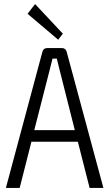

<svg xmlns="http://www.w3.org/2000/svg" viewBox="-20 -927 539 947"><path d="M267 -731 116 -859 153 -907 290 -761ZM364 -228H135L77 0H9L189 -671Q194 -690 214 -690H285Q304 -690 309 -671L490 0H422ZM349 -285 274 -582Q264 -620 260 -638H239Q235 -620 225 -582L149 -285Z"/></svg>

Font: exo2condensed_l
Style: Regular
Weight: 300
Width: 3
Designer: Natanael Gama
Version: Version 1.001;PS 001.001;hotconv 1.0.70;makeotf.lib2.5.58329